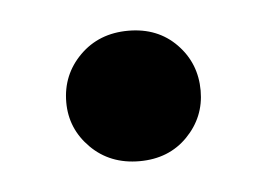

<svg xmlns="http://www.w3.org/2000/svg" viewBox="-27 -433 271 195"><g transform="rotate(-5 108.5 -335.5)"><path d="M109 -269Q79 -269 59.5 -288.5Q40 -308 40 -335Q40 -363 59.5 -382.5Q79 -402 109 -402Q139 -402 158 -382.5Q177 -363 177 -335Q177 -308 158 -288.5Q139 -269 109 -269Z"/></g></svg>

Font: Ultramarine Medium
Style: Regular
Weight: 500
Designer: Colophon Foundry, Jonny Pinhorn
Foundry: Colophon Foundry
Version: Version 1.200; ttfautohint (v1.8.3)